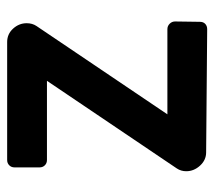

<svg xmlns="http://www.w3.org/2000/svg" viewBox="-52 -562 613 550"><g transform="rotate(-90 255.0 -286.5)"><path d="M94 -3Q72 -3 56 -20.5Q40 -38 40 -60Q40 -75 48 -87L299 -459H72Q63 -459 57 -465Q51 -471 51 -480V-552Q51 -561 57 -567Q63 -573 72 -573H410Q433 -573 448.5 -556Q464 -539 464 -517Q464 -501 456 -489L203 -114H447Q456 -114 462.5 -107.5Q469 -101 469 -92L468 -21Q468 -11 462 -5.5Q456 0 447 0Z"/></g></svg>

Font: Miriam Libre
Style: Bold
Weight: 700
Designer: Michal Sahar
Foundry: Hagilda
Version: Version 1.001